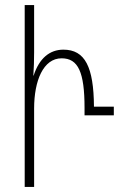

<svg xmlns="http://www.w3.org/2000/svg" viewBox="-20 -734 487 754"><path d="M77 0H114V-308C114 -417 150 -505 222 -505C287 -505 312 -451 312 -310V-281H427V-315H349C348 -471 314 -539 229 -539C175 -539 134 -505 112 -437H111C113 -469 114 -495 114 -529V-714H77Z"/></svg>

Font: Noto Sans Georgian ExtraCondensed ExtraLight
Style: Regular
Weight: 200
Width: 2
Designer: Monotype Design Team, Akaki Razmadze
Foundry: Google LLC
Version: Version 2.005